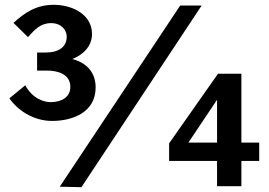

<svg xmlns="http://www.w3.org/2000/svg" viewBox="-20 -773 1116 797"><path d="M728 -750 228 2 318 4 817 -750ZM982 0V-105H1056V-181H982V-467H885L682 -178V-105H881V0ZM196 -271C282 -271 377 -307 377 -410C377 -485 324 -517 280 -528C319 -543 362 -577 362 -632C362 -712 282 -753 203 -753C130 -753 82 -720 36 -678L96 -619C124 -650 148 -677 192 -677C234 -677 257 -649 257 -621C257 -580 226 -555 170 -555H134V-480H175C215 -480 272 -468 272 -412C272 -371 237 -349 190 -349C163 -349 115 -363 85 -419L19 -365C51 -318 116 -271 196 -271ZM762 -181 881 -359V-181Z"/></svg>

Font: Cheyenne Sans
Style: Bold
Weight: 700
Designer: The Public Sans project authors (U.S. Web Design System), Libre Franklin designed by Pablo Impallari and Rodrigo Fuenzal
Foundry: The Cheyenne Sans Project Authors
Version: Version 2.007